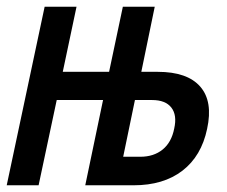

<svg xmlns="http://www.w3.org/2000/svg" viewBox="-57 -552 677 572"><path d="M-37 0 76 -532H171L130 -338H268L309 -532H404L364 -338H413Q501 -338 539.5 -294Q578 -250 560 -168Q543 -87 486.5 -43.5Q430 0 341 0H197L250 -254H112L58 0ZM310 -85H361Q401 -85 427.5 -106.5Q454 -128 462 -169Q471 -209 453.5 -231.5Q436 -254 396 -254H345Z"/></svg>

Font: Geist Mono Medium
Style: Italic
Weight: 500
Italic angle: -12°
Monospace: yes
Designer: Basement.studio, Andrés Briganti, Mateo Zaragoza
Foundry: Basement.studio, Vercel, Andrés Briganti, Guido Ferreyra, Mateo Zaragoza
Version: Version 1.500; ttfautohint (v1.8.4.7-5d5b)